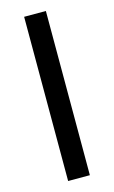

<svg xmlns="http://www.w3.org/2000/svg" viewBox="-108 -724 457 768"><g transform="rotate(-15 120.0 -340.0)"><path d="M75 -680V0H165V-680Z"/></g></svg>

Font: Glacial Indifference
Style: Medium
Weight: 500
Version: Version 1.001